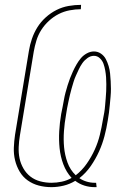

<svg xmlns="http://www.w3.org/2000/svg" viewBox="-20 -763 540 791"><path d="M370 8Q348 8 327.5 1.5Q307 -5 290 -18Q267 -4 241.5 2Q216 8 192 8Q165 8 140 1.5Q115 -5 94.5 -19.5Q74 -34 61 -56Q48 -78 42 -103Q36 -128 37 -154.5Q38 -181 42 -208L99 -553Q103 -578 111.5 -603Q120 -628 134 -650.5Q148 -673 168.5 -691.5Q189 -710 213 -722Q237 -734 263 -738.5Q289 -743 314 -743L313 -725Q291 -725 267 -720.5Q243 -716 221.5 -705Q200 -694 181.5 -677Q163 -660 150 -639.5Q137 -619 130 -596Q123 -573 119 -550L62 -205Q58 -181 57 -157Q56 -133 60.5 -111Q65 -89 76.5 -69Q88 -49 105.5 -35.5Q123 -22 145.5 -16Q168 -10 192 -10Q213 -10 234.5 -14.5Q256 -19 275 -30Q253 -54 241 -86Q229 -118 225.5 -152.5Q222 -187 224 -222.5Q226 -258 232 -293Q235 -308 238 -323Q241 -338 243.5 -352.5Q246 -367 250 -382Q254 -397 258.5 -411.5Q263 -426 268.5 -440.5Q274 -455 280.5 -469Q287 -483 295 -497Q303 -511 313 -523Q323 -535 337.5 -543Q352 -551 367 -551Q383 -551 396 -542Q409 -533 416 -519.5Q423 -506 427.5 -491Q432 -476 433.5 -460.5Q435 -445 436 -429Q437 -413 437 -397Q437 -381 435.5 -364.5Q434 -348 432.5 -332Q431 -316 429 -299.5Q427 -283 424 -267Q419 -235 410.5 -202.5Q402 -170 388 -139Q374 -108 354 -79Q334 -50 307 -29Q320 -20 336.5 -15Q353 -10 370 -10H376L378 8ZM292 -41Q318 -61 337.5 -89Q357 -117 370.5 -147Q384 -177 391.5 -208Q399 -239 404 -270Q407 -285 409.5 -299.5Q412 -314 413 -328.5Q414 -343 415.5 -358Q417 -373 417.5 -387.5Q418 -402 418 -416.5Q418 -431 417 -445Q416 -459 413.5 -473Q411 -487 406.5 -500Q402 -513 391.5 -523Q381 -533 367 -533Q353 -533 340.5 -524Q328 -515 319.5 -503Q311 -491 305 -478Q299 -465 293 -452Q287 -439 283 -425.5Q279 -412 275 -398.5Q271 -385 268 -371.5Q265 -358 262 -344.5Q259 -331 256.5 -317.5Q254 -304 252 -290Q246 -257 243.5 -223Q241 -189 244 -156.5Q247 -124 258 -93.5Q269 -63 292 -41Z"/></svg>

Font: Iosevka Curly Thin
Style: Italic
Weight: 100
Italic angle: -9°
Monospace: yes
Designer: Belleve Invis
Foundry: Belleve Invis
Version: Version 22.1.2; ttfautohint (v1.8.4)